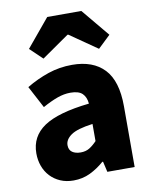

<svg xmlns="http://www.w3.org/2000/svg" viewBox="-94 -921 794 1004"><g transform="rotate(-10 303.0 -419.0)"><path d="M215 14Q176 14 145 0.5Q114 -13 92 -36.5Q70 -60 58.5 -91.5Q47 -123 47 -159Q47 -249 122 -299.5Q197 -350 363 -368Q360 -403 340.5 -422Q321 -441 277 -441Q243 -441 207 -428Q171 -415 128 -391L66 -508Q123 -542 183.5 -562.5Q244 -583 311 -583Q422 -583 481.5 -520Q541 -457 541 -323V0H396L383 -56H379Q344 -25 303.5 -5.5Q263 14 215 14ZM277 -124Q304 -124 323.5 -136Q343 -148 363 -169V-260Q280 -249 247.5 -226Q215 -203 215 -173Q215 -148 232 -136Q249 -124 277 -124ZM227 -852H408L531 -704L465 -641L319 -742H315L170 -641L104 -704Z"/></g></svg>

Font: Kinto Sans Black
Style: Regular
Weight: 900
Designer: Authors: Ryoko NISHIZUKA  (kana & ideographs); Paul D. Hunt (Latin, Greek & Cyrillic); Wenlong ZHANG  (bopomofo); Sandol
Foundry: Adobe Systems Incorporated, ookami Inc.
Version: Version 0.001